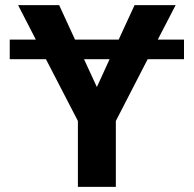

<svg xmlns="http://www.w3.org/2000/svg" viewBox="-20 -731 758 751"><path d="M273.4 -576.2H444.3L506.3 -710.9H667L597.2 -576.2H699.7V-499.5H557.6L433.1 -257.8V0H284.7V-257.8L159.7 -499.5H18.1V-576.2H120.1L50.8 -710.9H211.4ZM358.9 -390.6 408.7 -499.5H308.6Z"/></svg>

Font: Roboto
Style: Bold
Weight: 700
Designer: Google
Version: Version 2.134; 2016; ttfautohint (v1.6)